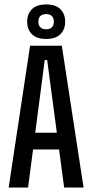

<svg xmlns="http://www.w3.org/2000/svg" viewBox="-20 -845 416 865"><path d="M19 0 115.5 -639H258.5L356.5 0H269L192.5 -574.5H181.5L106.5 0ZM102.5 -171.5V-247H272V-171.5ZM102.5 -746V-748Q102.5 -782 123.8 -803.5Q145 -825 188 -825Q231 -825 252.2 -803.5Q273.5 -782 273.5 -748V-746Q273.5 -712.5 252.2 -691Q231 -669.5 188 -669.5Q145 -669.5 123.8 -691Q102.5 -712.5 102.5 -746ZM153 -746.5Q153 -730.5 162 -721.8Q171 -713 188 -713Q204.5 -713 213.5 -721.8Q222.5 -730.5 222.5 -746.5V-748Q222.5 -764 213.5 -772.8Q204.5 -781.5 188 -781.5Q171 -781.5 162 -772.8Q153 -764 153 -748Z"/></svg>

Font: Anek Tamil Condensed Medium
Style: Regular
Weight: 500
Width: 3
Designer: Aadarsh Rajan (Tamil), Yesha Goshar (Latin)
Foundry: Ek Type
Version: Version 1.003